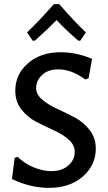

<svg xmlns="http://www.w3.org/2000/svg" viewBox="-20 -902 523 930"><path d="M138 -705 111 -745Q168 -799 241 -882H267Q339 -799 396 -745L369 -705H359Q290 -765 254 -805Q219 -768 149 -705ZM274 -649Q350 -649 426 -617L409 -523L393 -517Q327 -566 262 -566Q213 -566 184 -539Q155 -512 155 -476Q155 -444 185 -419Q215 -394 257.5 -374.5Q300 -355 342 -333Q384 -311 414 -272.5Q444 -234 444 -182Q444 -102 381 -47Q318 8 218 8Q126 8 38 -35L51 -137L64 -143Q101 -108 145.5 -90.5Q190 -73 228 -73Q280 -73 311 -100.5Q342 -128 342 -166Q342 -200 312.5 -226Q283 -252 240.5 -271Q198 -290 155.5 -312Q113 -334 83.5 -372Q54 -410 54 -462Q54 -542 115.5 -595.5Q177 -649 274 -649Z"/></svg>

Font: Alegreya Sans SC Medium
Style: Regular
Weight: 500
Designer: Juan Pablo del Peral
Foundry: Huerta Tipografica
Version: Version 2.001;PS 002.001;hotconv 1.0.88;makeotf.lib2.5.64775